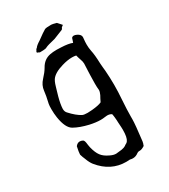

<svg xmlns="http://www.w3.org/2000/svg" viewBox="-204 -729 904 1029"><g transform="rotate(-30 248.0 -214.5)"><path d="M330.1 -244.1Q330.1 -264.2 331.1 -293.9L332 -318.8Q332.5 -328.6 333 -340.3Q334 -363.3 334 -364.3V-366.2Q334 -377.9 327.6 -395L322.8 -409.7Q319.8 -418 318.8 -424.3Q307.1 -426.8 293.5 -426.8Q265.6 -426.8 231 -416.5Q175.3 -400.4 156.2 -372.1Q149.9 -361.8 145.5 -349.1L140.6 -333.5L135.7 -316.9Q129.4 -296.9 125.5 -281.7Q114.3 -240.2 113.3 -212.9V-211.4Q113.3 -195.8 122.6 -185.5Q157.2 -147.5 186.5 -132.3Q196.3 -127.4 218.3 -127.4Q230.5 -127.4 246.6 -128.9Q289.1 -132.8 306.6 -141.6L314.9 -158.7L324.2 -175.8Q332 -191.9 332 -204.1Q332 -207 331.5 -210Q330.1 -219.2 330.1 -244.1ZM413.1 -274.9Q416.5 -230.5 416.5 -186.5Q416.5 -142.6 413.1 -99.1Q408.7 -34.7 408.7 5.9V22Q408.7 52.7 396.5 152.3Q395.5 157.7 393.6 165L391.1 170.9L389.6 176.3L381.3 181.2L373 185.1Q366.2 188 359.4 188H355Q347.7 188 341.8 192.4Q325.7 205.1 307.1 205.1Q299.3 205.1 291.5 203.1L286.6 202.6L282.2 203.1Q273.9 203.6 266.1 203.6Q171.4 203.6 106 123Q93.3 106.9 84 81.5Q82 75.7 79.1 69.3L77.1 64.9L75.7 60.5Q72.3 52.2 71.3 47.4V43.9Q71.3 31.7 78.6 -1.5Q89.8 -16.1 104.5 -16.1Q112.8 -16.1 122.6 -11.2Q129.4 -7.3 131.8 7.8L132.8 14.6L133.8 22.5Q134.8 31.7 136.7 38.6Q146 76.2 160.6 95.2Q174.8 114.7 205.6 128.9Q225.1 138.7 241.2 138.7Q246.1 138.7 250.5 137.7L276.9 134.8Q292.5 132.3 302.7 126Q304.2 123.5 312 119.6L317.9 116.2Q321.3 113.3 323.7 109.9Q336.4 92.8 336.4 45.4Q336.4 37.6 335.9 28.8Q335.4 12.2 334 -2L333.5 -14.6Q332.5 -23.4 332 -32.7L330.6 -43.9L328.6 -55.2Q317.9 -63 301.3 -63Q294.4 -63 286.1 -61.5Q274.4 -59.6 260.3 -59.6Q231.9 -59.6 194.3 -67.9Q142.1 -80.1 107.4 -99.6Q74.7 -117.7 63.5 -188.5Q59.6 -213.9 59.6 -240.7Q59.6 -263.2 61.5 -272.9Q72.8 -321.3 75.2 -347.2Q78.6 -379.4 103 -405.3Q126.5 -430.2 139.2 -452.1Q161.1 -492.2 202.6 -500Q219.7 -503.4 244.1 -503.4Q256.3 -503.4 270.5 -502.4Q315.9 -500.5 338.4 -491.2Q341.3 -500 343.8 -506.8L345.2 -511.7L346.2 -514.6Q347.2 -517.6 348.1 -518.6Q353 -523.4 360.4 -523.4Q368.2 -523.4 378.9 -518.1Q399.4 -507.8 399.4 -492.2V-491.2Q398.9 -484.4 397 -463.9Q396.5 -455.1 396.5 -446.8Q396.5 -426.8 400.4 -407.2Q407.2 -377 408.7 -324.2L410.6 -299.8ZM147.9 -541Q144.5 -541.5 143.6 -544.9Q143.6 -547.9 144 -549.3L145.5 -550.3Q149.4 -561.5 156.7 -565.4Q162.6 -575.7 189.5 -592.3Q229 -621.6 245.1 -630.4Q253.4 -634.3 284.2 -634.3Q292 -634.3 316.4 -627.4Q319.8 -624.5 333.5 -608.4L338.9 -602.1Q334 -598.6 329.3 -594.7Q324.7 -590.8 324.7 -586.9Q324.7 -585 318.8 -581.5Q308.1 -577.1 262.7 -559.1Q213.4 -547.4 203.9 -542Q194.3 -536.6 180.2 -536.6L158.7 -536.1Q150.4 -541 147.9 -541Z"/></g></svg>

Font: Kurland
Style: Regular
Weight: 400
Designer: GGBot
Version: 0.22